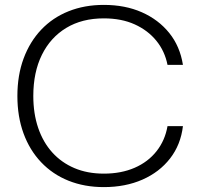

<svg xmlns="http://www.w3.org/2000/svg" viewBox="-20 -756 811 784"><path d="M404 8Q325 8 260 -18Q195 -44 148 -93.5Q101 -143 76 -211.5Q51 -280 51 -364Q51 -449 76.5 -517.5Q102 -586 148.5 -635Q195 -684 260 -710Q325 -736 404 -736Q491 -736 559 -706Q627 -676 671 -621.5Q715 -567 727 -491H664Q653 -547 618.5 -589.5Q584 -632 530 -656.5Q476 -681 404 -681Q315 -681 250.5 -642Q186 -603 151 -532Q116 -461 116 -364Q116 -292 136 -233.5Q156 -175 193.5 -133.5Q231 -92 284 -69.5Q337 -47 404 -47Q475 -47 530 -71Q585 -95 619.5 -139Q654 -183 664 -241H727Q718 -165 674.5 -109Q631 -53 561.5 -22.5Q492 8 404 8Z"/></svg>

Font: Mona Sans Light
Style: Regular
Weight: 300
Designer: Deni Anggara
Foundry: GitHub
Version: Version 2.000